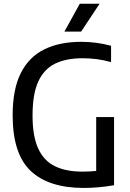

<svg xmlns="http://www.w3.org/2000/svg" viewBox="-20 -966 674 994"><path d="M414.5 7Q232 7 138.8 -81.2Q45.5 -169.5 45.5 -369Q45.5 -504 87.8 -587.8Q130 -671.5 209.5 -710.5Q289 -749.5 400 -749.5Q480 -749.5 555 -729V-644.5Q515.5 -655.5 479.5 -660Q443.5 -664.5 407 -664.5Q323.5 -664.5 265.8 -636.8Q208 -609 178.2 -544Q148.5 -479 148.5 -368Q148.5 -261.5 177.5 -197.8Q206.5 -134 263.8 -105.8Q321 -77.5 407 -77.5Q444 -77.5 478 -81V-360H570.5V-7Q487.5 7 414.5 7ZM313.5 -802.5 393 -946.5H495.5L400 -802.5Z"/></svg>

Font: Encode Sans Semi Condensed Medium
Style: Regular
Weight: 500
Width: 4
Designer: Multiple Designers
Foundry: Impallari Type
Version: Version 3.000; ttfautohint (v1.8.3) -l 8 -r 50 -G 200 -x 14 